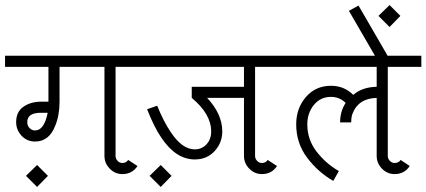

<svg xmlns="http://www.w3.org/2000/svg" viewBox="-36 -684 1690 761"><path d="M111 57 67 13 111 -30 154 13ZM153 -237H126Q72 -237 72 -200Q72 -186 81 -176.5Q90 -167 103 -167Q139 -167 153 -237ZM-16 -463H550V-419H422V-66Q422 -55 430 -46.5Q438 -38 449 -38Q464 -38 472 -50L509 -26Q488 6 449 6Q420 6 399 -15.5Q378 -37 378 -66V-419H200V-281Q200 -227 183 -186Q159 -123 103 -123Q71 -123 49.5 -146Q28 -169 28 -200Q28 -241 57 -261Q86 -281 127 -281H156V-419H-16Z M601 57 557 13 601 -30 644 13ZM785 -296Q845 -232 845 -163Q845 -118 814.5 -85Q784 -52 736 -52Q661 -52 603 -139Q575 -180 547 -251L587 -265Q613 -201 641 -160Q686 -92 736 -92Q764 -92 782.5 -112Q801 -132 801 -163Q801 -232 724 -296V-340H931V-419H517V-463H1103V-419H975V-66Q975 -55 983 -46.5Q991 -38 1002 -38Q1017 -38 1025 -50L1062 -26Q1041 6 1002 6Q973 6 952 -15.5Q931 -37 931 -66V-296Z M1528 6Q1499 6 1478 -15.5Q1457 -37 1457 -66V-296Q1384 -294 1361 -233Q1356 -220 1356 -199H1312Q1312 -243 1334 -276Q1310 -300 1276 -300Q1234 -300 1208 -268Q1182 -236 1182 -191Q1182 -131 1218.5 -83.5Q1255 -36 1307 -6L1285 33Q1224 -2 1181 -59.5Q1138 -117 1138 -191Q1138 -255 1176.5 -299.5Q1215 -344 1276 -344Q1328 -344 1364 -308Q1400 -339 1457 -340V-419H1070V-463H1634V-419H1501V-66Q1501 -55 1509 -46.5Q1517 -38 1528 -38Q1544 -38 1552 -50L1588 -26Q1567 6 1528 6Z M1508 -577 1464 -621 1508 -664 1551 -621ZM1509 -448 1471 -427 1347 -641 1385 -662Z"/></svg>

Font: Bhavuka
Style: Regular
Weight: 400
Version: 2.94.0; ttfautohint (v1.2) -l 7 -r 28 -G 50 -x 13 -D deva -f